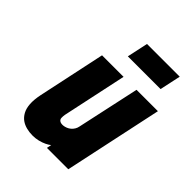

<svg xmlns="http://www.w3.org/2000/svg" viewBox="-199 -803 921 921"><g transform="rotate(45 261.5 -342.5)"><path d="M480 -692H258L235 -585H457ZM276 -24 271 0H416L523 -501H378L309 -183Q307 -172 301.5 -163Q296 -154 288 -147Q280 -140 270 -136Q260 -132 250 -131Q235 -130 227 -135.5Q219 -141 218.5 -151Q218 -161 220 -173L290 -501H144L71 -158Q63 -119 65 -91Q67 -63 77.5 -44Q88 -25 103.5 -14Q119 -3 139 2Q159 7 180 7Q200 7 218.5 2.5Q237 -2 252.5 -9.5Q268 -17 276 -24Z"/></g></svg>

Font: Advent Pro ExtraBold
Style: Italic
Weight: 800
Italic angle: -12°
Version: Version 3.000